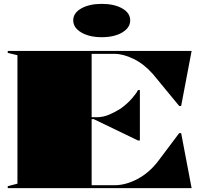

<svg xmlns="http://www.w3.org/2000/svg" viewBox="-20 -971 1059 991"><path d="M20 0V-10L70 -23V-686L20 -698V-708H969L915 -424H905L769 -589Q723 -641 669.5 -667Q616 -693 571 -693H453V-366H479Q513 -366 544 -379.5Q575 -393 602 -410Q638 -436 662 -464Q686 -492 692 -506H702V-246H692L464 -356H453V-15H571Q629 -15 689.5 -47Q750 -79 796 -139L905 -284H915L969 0ZM505 -951Q570 -951 611 -927.5Q652 -904 652 -866Q652 -828 611 -803.5Q570 -779 505 -779Q441 -779 399.5 -803.5Q358 -828 358 -866Q358 -904 399.5 -927.5Q441 -951 505 -951Z"/></svg>

Font: Kalnia SemiExpanded
Style: Bold
Weight: 700
Width: 6
Designer: Frida Medrano
Foundry: Frida Medrano
Version: Version 1.105